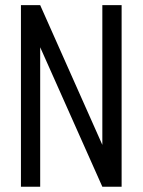

<svg xmlns="http://www.w3.org/2000/svg" viewBox="-20 -710 542 730"><path d="M442.4 -690.4V0H369.1L132.8 -530.3V0H59.6V-690.4H132.8L369.1 -159.2V-690.4Z"/></svg>

Font: Dinish Condensed
Style: Regular
Weight: 400
Width: 3
Designer: Bert Driehuis
Foundry: Playbeing
Version: Version 3.006; git-39231f3c-release